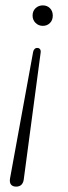

<svg xmlns="http://www.w3.org/2000/svg" viewBox="-20 -507 251 713"><path d="M17 157 103 -314Q104 -320 108 -324.5Q112 -329 118 -329Q125 -329 128.5 -324.5Q132 -320 131 -312L68 161Q66 173 59 179.5Q52 186 40 186Q27 186 21 178.5Q15 171 17 157ZM101 -449Q101 -466 112 -476.5Q123 -487 139 -487Q155 -487 165.5 -476.5Q176 -466 176 -449Q176 -432 165.5 -421.5Q155 -411 139 -411Q123 -411 112 -422Q101 -433 101 -449Z"/></svg>

Font: SN Pro Thin
Style: Italic
Weight: 200
Italic angle: -9°
Designer: Tobias Whetton
Foundry: Supernotes
Version: Version 1.003;Glyphs 3.3 (3324)